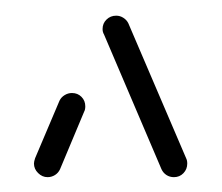

<svg xmlns="http://www.w3.org/2000/svg" viewBox="-20 -539 290 251"><path d="M42.2 -307.4Q35.2 -307.4 29.8 -312.8Q24.4 -318.1 24.4 -325.2Q24.4 -327.8 25.9 -332.2L57.8 -407.4Q60 -411.9 64.4 -414.6Q68.9 -417.4 74.1 -417.4Q81.5 -417.4 86.5 -412.4Q91.5 -407.4 91.5 -400Q91.5 -395.6 90 -393L58.5 -317.8Q56.3 -313 51.9 -310.2Q47.4 -307.4 42.2 -307.4ZM224.8 -325.2Q224.8 -317.8 219.8 -312.6Q214.8 -307.4 207.4 -307.4Q201.9 -307.4 197.6 -310.2Q193.3 -313 191.1 -317.8L115.9 -494.1Q114.1 -497 114.1 -501.1Q114.1 -508.5 119.3 -513.5Q124.4 -518.5 131.9 -518.5Q137 -518.5 141.3 -515.7Q145.6 -513 147.8 -508.5L223.3 -332.2Q224.8 -329.3 224.8 -325.2Z"/></svg>

Font: 26F Galaxy Hebrew Light
Style: Regular
Weight: 300
Designer: C₂₉H₂₅N₃O₅
Version: Version 1.000